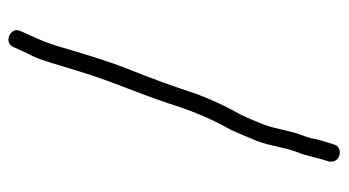

<svg xmlns="http://www.w3.org/2000/svg" viewBox="-200 -520 803 442"><g transform="rotate(90 201.0 -299.5)"><path d="M89 70C93.7 59.1 105.5 34.1 111 23C120.4 4.1 134.9 -49.9 143 -75C165.5 -150.8 193.9 -212.6 218 -285C233.2 -333.9 251.9 -380.6 274 -420C286.2 -442 294.5 -466.1 305 -490C317 -520.8 321 -561.9 334 -591C341.1 -612.2 345 -634.1 352 -655C358.7 -682 318.9 -690.7 313 -667C308 -652.1 303.4 -637.1 300 -622C298.5 -609.7 292.3 -596 289 -586C281 -562.1 276.4 -530 267 -505C257.7 -483.7 249.9 -460.8 238 -441C223.1 -414.1 210.2 -385.8 198 -354C179.7 -299 161 -246.5 140 -195C118.8 -141.1 103.5 -87.2 86 -29C73.8 10.2 65.8 21.7 52 54C40.3 77.5 79.7 94.8 89 70Z"/></g></svg>

Font: HoneyBee
Style: SeLit
Weight: 300
Foundry: Cannot Into Space Fonts
Version: Version 0.89